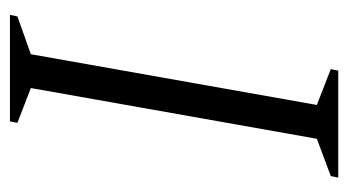

<svg xmlns="http://www.w3.org/2000/svg" viewBox="-177 -523 700 386"><g transform="rotate(-90 173.0 -330.0)"><path d="M9 0 12 -15 87 -43 189 -618 119 -645 122 -660H336L333 -645L257 -618L155 -43L227 -15L224 0Z"/></g></svg>

Font: Spectral Light
Style: Italic
Weight: 300
Italic angle: -10°
Designer: Jean-Baptiste Levee
Foundry: Production Type
Version: Version 2.001